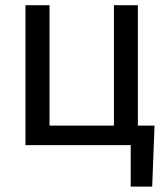

<svg xmlns="http://www.w3.org/2000/svg" viewBox="-20 -548 632 725"><path d="M76.2 -528.3H167V-73.7H410.2V-528.3H500.5V-73.7H563.5L554.7 156.7H473.6V0H76.2Z"/></svg>

Font: APIMedia Roboto
Style: Regular
Weight: 400
Designer: Google
Version: Version 2.137; 2017